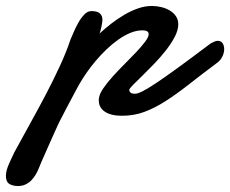

<svg xmlns="http://www.w3.org/2000/svg" viewBox="-138 -375 771 643"><path d="M567.4 -229.5Q574.2 -233.4 580.1 -235.8Q585.9 -238.3 591.3 -238.3Q602.1 -238.3 607.4 -230.2Q612.8 -222.2 612.8 -210.4Q612.8 -197.8 606.2 -184.6Q599.6 -171.4 586.4 -162.6Q534.2 -123.5 493.2 -91.3Q452.1 -59.1 415.8 -35.9Q379.4 -12.7 344.7 0Q310.1 12.7 270.5 12.7Q233.4 12.7 213.1 -1Q192.9 -14.6 192.9 -38.6Q192.9 -40.5 192.9 -42.2Q192.9 -43.9 193.4 -46.4Q195.3 -61 208.5 -80.1Q221.7 -99.1 240.2 -119.6Q258.8 -140.1 279.8 -161.1Q300.8 -182.1 318.6 -200.9Q336.4 -219.7 348.1 -235.4Q359.9 -251 359.9 -260.7Q359.9 -266.6 355 -270Q350.1 -273.4 338.9 -273.4Q319.3 -273.4 298.6 -264.9Q277.8 -256.3 257.6 -241.9Q237.3 -227.5 218 -209Q198.7 -190.4 181.9 -170.4Q165 -150.4 151.1 -130.1Q137.2 -109.9 127.4 -92.8Q124.5 -87.4 119.1 -77.6Q113.8 -67.9 107.4 -55.7Q101.1 -43.5 94 -30.5Q86.9 -17.6 81.1 -6.1Q75.2 5.4 70.6 14.4Q65.9 23.4 64 26.9Q61.5 31.2 55.9 43.5Q50.3 55.7 43 72Q35.6 88.4 27.6 106.4Q19.5 124.5 12.5 140.6Q5.4 156.7 0 168.9Q-5.4 181.2 -6.8 185.5Q-11.7 198.2 -18.3 209.5Q-24.9 220.7 -33.4 229.2Q-42 237.8 -53 242.9Q-64 248 -77.6 248Q-95.2 248 -106.7 241Q-118.2 233.9 -118.2 213.9Q-118.2 204.1 -115.2 193.8Q-112.3 183.6 -107.9 173.6Q-103.5 163.6 -98.9 154.1Q-94.2 144.5 -90.3 135.7Q-64 86.9 -36.6 37.8Q-9.3 -11.2 15.9 -59.3Q41 -107.4 62.5 -153.8Q84 -200.2 98.1 -242.7Q102.1 -251.5 108.9 -267.6Q115.7 -283.7 124.5 -299.3Q133.3 -314.9 144.3 -326.4Q155.3 -337.9 168 -337.9Q187.5 -337.9 196.3 -330.3Q205.1 -322.8 205.1 -308.1Q205.1 -305.2 204.1 -298.8Q203.1 -292.5 201.7 -285.4Q200.2 -278.3 198.5 -272Q196.8 -265.6 195.3 -262.7Q213.4 -279.3 234.4 -295.7Q255.4 -312 277.8 -325.2Q300.3 -338.4 323.7 -346.7Q347.2 -355 370.6 -355Q386.7 -355 402.6 -351.1Q418.5 -347.2 430.9 -339.6Q443.4 -332 451.2 -320.6Q459 -309.1 459 -293.9Q459 -273.9 447 -251.2Q435.1 -228.5 417 -205.6Q398.9 -182.6 377.9 -160.9Q356.9 -139.2 338.6 -121.3Q320.3 -103.5 307.9 -91.1Q295.4 -78.6 294.9 -74.2Q294.9 -68.4 299.3 -64.7Q303.7 -61 314 -61Q322.3 -61 338.4 -68.8Q354.5 -76.7 383.5 -95.9Q412.6 -115.2 457.3 -147.7Q502 -180.2 567.4 -229.5Z"/></svg>

Font: Damion
Style: Regular
Weight: 400
Foundry: vernon adams
Version: Version 1.000